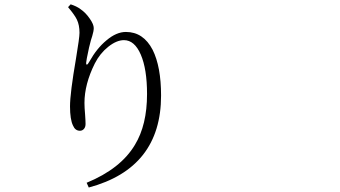

<svg xmlns="http://www.w3.org/2000/svg" viewBox="-20 -793 1540 869"><path d="M381.8 55.7 372.1 34.2Q526.4 -29.3 590.8 -137.7Q645.5 -227.5 645.5 -367.2Q645.5 -480.5 617.2 -545.9Q588.9 -611.3 541 -611.3Q507.8 -611.3 470.2 -581.5Q432.6 -551.8 409.2 -505.9Q362.3 -412.1 362.3 -327.1Q362.3 -306.6 365.2 -273.4Q367.2 -246.1 367.2 -231.9Q367.2 -217.8 359.9 -209.5Q352.5 -201.2 341.8 -201.2Q320.3 -201.2 310.5 -224.6Q296.9 -252 296.9 -311.5Q296.9 -371.1 324.2 -529.3Q339.8 -623 339.8 -644.5Q339.8 -679.7 328.1 -704.1Q318.4 -724.6 288.1 -760.7L299.8 -773.4Q327.1 -764.6 343.8 -752Q368.2 -735.4 386.7 -708Q404.3 -682.6 404.3 -666Q404.3 -652.3 397.5 -629.9Q393.6 -618.2 391.6 -611.3Q383.8 -585 373 -529.3Q372.1 -520.5 371.1 -516.6Q368.2 -501 372.6 -500.5Q377 -500 384.8 -514.6Q418 -574.2 461.9 -610.4Q506.8 -648.4 549.8 -648.4Q628.9 -648.4 670.9 -567.4Q709 -491.2 709 -360.4Q709 -32.2 381.8 55.7Z"/></svg>

Font: Bpmf GenRyu Min R
Style: R
Weight: 400
Foundry: But Ko
Version: Version 1.320